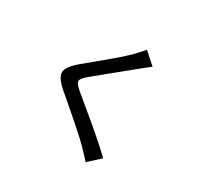

<svg xmlns="http://www.w3.org/2000/svg" viewBox="-180 -1029 1359 1314"><g transform="rotate(30 500.0 -371.5)"><path d="M623 -809.6 714.8 -727.5Q701.2 -717.8 673.8 -695.3Q646.5 -672.9 638.7 -667Q604.5 -638.7 502.4 -555.7Q400.4 -472.7 366.2 -444.3Q323.2 -408.2 323.7 -388.7Q324.2 -369.1 368.2 -332Q377 -324.2 443.4 -269.5Q509.8 -214.8 549.8 -181.2Q589.8 -147.5 646 -98.1Q702.1 -48.8 735.4 -15.6L644.5 67.4Q633.8 54.7 621.1 41Q608.4 27.3 592.8 11.2Q577.1 -4.9 569.3 -13.7Q520.5 -65.4 263.7 -284.2Q193.4 -345.7 196.8 -388.2Q200.2 -430.7 271.5 -491.2Q289.1 -505.9 357.9 -562.5Q426.8 -619.1 477.1 -662.6Q527.3 -706.1 557.6 -736.3Q615.2 -795.9 623 -809.6Z"/></g></svg>

Font: GenEi Gothic M SemiBold
Style: Regular
Weight: 500
Designer: o_tamon (Modified); [Source Han Sans]
Ryoko NISHIZUKA  (kana & ideographs); Paul D. Hunt (Latin, Greek & Cyrillic); Wenl
Version: Version 1.1a;Original Version 1.004